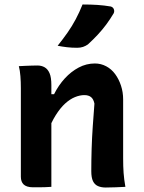

<svg xmlns="http://www.w3.org/2000/svg" viewBox="-20 -833 640 856"><path d="M539 0Q516 1 495.5 2Q475 3 451 3Q431 3 416.5 -3.5Q402 -10 394.5 -25.5Q387 -41 387 -70Q387 -119 388.5 -168.5Q390 -218 393.5 -268.5Q397 -319 401 -371Q397 -391 386 -400Q375 -409 356 -409Q336 -409 314 -400Q292 -391 270.5 -371.5Q249 -352 228.5 -319.5Q208 -287 191 -241L190 -413H221Q241 -453 269 -483.5Q297 -514 331 -532Q365 -550 403 -550Q430 -550 453.5 -537.5Q477 -525 493.5 -502.5Q510 -480 519.5 -451Q529 -422 529 -390Q529 -347 529 -303Q529 -259 529 -215Q529 -171 529 -127Q529 -91 531 -62.5Q533 -34 539 0ZM209 0Q194 1 181 1.5Q168 2 154.5 2Q141 2 127 2Q112 2 101.5 -1.5Q91 -5 85 -11Q79 -17 76 -25.5Q73 -34 73 -45Q73 -97 73 -147Q73 -197 73 -246Q73 -295 73 -343.5Q73 -392 73 -440Q73 -468 71 -493.5Q69 -519 64 -538Q80 -539 94 -539.5Q108 -540 121 -540.5Q134 -541 147 -541Q165 -541 179 -533Q193 -525 201 -506.5Q209 -488 209 -454Q209 -378 209 -300.5Q209 -223 209 -147.5Q209 -72 209 0ZM348 -813Q385 -813 415 -811Q445 -809 474 -804Q484 -801 487.5 -792Q491 -783 487 -774Q471 -747 453.5 -723.5Q436 -700 416 -678.5Q396 -657 372 -635Q362 -628 350.5 -624Q339 -620 324 -620Q300 -620 278.5 -622.5Q257 -625 237 -629Q261 -659 281 -687.5Q301 -716 317.5 -747Q334 -778 348 -813Z"/></svg>

Font: Rec Mono Semicasual
Style: Bold
Weight: 700
Version: Version 1.085; ttfautohint (v1.8.4.7-5d5b)